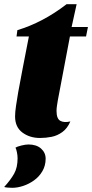

<svg xmlns="http://www.w3.org/2000/svg" viewBox="-39 -639 440 917"><path d="M152 20Q103 20 68 -6Q33 -32 33 -83Q33 -103 37.5 -133.5Q42 -164 48 -199Q54 -234 60.5 -265.5Q67 -297 70 -316L99 -465H40L44 -495Q104 -513 163 -544Q222 -575 279 -619H327L303 -510H381L372 -465H295L237 -159Q235 -146 233 -133.5Q231 -121 231 -109Q231 -72 249 -62Q267 -52 297 -59Q283 -26 259 -8.5Q235 9 207.5 14.5Q180 20 152 20ZM20 258Q11 258 -1.5 257Q-14 256 -19 254Q12 220 28.5 190.5Q45 161 45 117Q45 104 42 89Q39 74 35 66Q43 61 63 56Q83 51 97 51Q135 51 157 70.5Q179 90 179 119Q179 152 163.5 178.5Q148 205 123.5 222.5Q99 240 71.5 249Q44 258 20 258Z"/></svg>

Font: Sansita Swashed Light ExtraBold
Style: Regular
Weight: 800
Version: Version 1.003